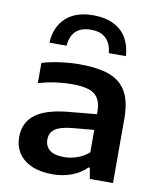

<svg xmlns="http://www.w3.org/2000/svg" viewBox="-89 -877 797 957"><g transform="rotate(10 309.0 -398.0)"><path d="M547 -324.5V0H429.5L420 -55H413Q383 -24 338 -7.2Q293 9.5 241.5 9.5Q179 9.5 135.2 -10Q91.5 -29.5 69 -64.5Q46.5 -99.5 46.5 -146Q46.5 -221 104 -262.2Q161.5 -303.5 286 -312.5L409 -324V-335Q409 -379.5 393.5 -404.2Q378 -429 345.8 -439.5Q313.5 -450 259 -450Q221 -450 176.2 -443.8Q131.5 -437.5 91.5 -425V-527.5Q133.5 -540.5 184.2 -547.2Q235 -554 281.5 -554Q375 -554 432.8 -532.5Q490.5 -511 518.8 -461Q547 -411 547 -324.5ZM409 -131V-244.5L297.5 -234.5Q238 -228.5 212.5 -209.8Q187 -191 187 -157Q187 -123 211 -104Q235 -85 283 -85Q317.5 -85 350 -96.5Q382.5 -108 409 -131ZM306.5 -806.5Q367 -806.5 409.5 -785.2Q452 -764 474.8 -725.2Q497.5 -686.5 500.5 -634H414Q409.5 -681.5 383.2 -707.5Q357 -733.5 306.5 -733.5Q209 -733.5 200 -634H113.5Q117.5 -714 167 -760.2Q216.5 -806.5 306.5 -806.5Z"/></g></svg>

Font: Encode Sans Expanded SemiBold
Style: Regular
Weight: 600
Width: 7
Designer: Multiple Designers
Foundry: Impallari Type
Version: Version 2.000